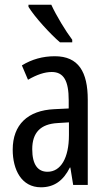

<svg xmlns="http://www.w3.org/2000/svg" viewBox="-20 -786 456 816"><path d="M198 -766H101V-757C127 -714 195 -640 235 -606H287V-617C259 -654 219 -720 198 -766ZM213 -547C162 -547 115 -534 73 -508L99 -447C137 -469 170 -480 200 -480C251 -480 272 -442 272 -360V-325L211 -322C98 -317 34 -256 34 -150C34 -65 71 10 154 10C210 10 249 -18 277 -74H279L291 0H353V-362C353 -480 314 -547 213 -547ZM225 -263 273 -266V-212C273 -114 238 -56 182 -56C141 -56 117 -86 117 -152C117 -222 152 -259 225 -263Z"/></svg>

Font: Noto Sans Lao Looped ExtraCondensed
Style: Regular
Weight: 400
Width: 2
Designer: Mark Frömberg, Ben Mitchell
Foundry: The Fontpad Ltd
Version: Version 1.002